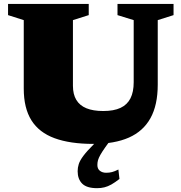

<svg xmlns="http://www.w3.org/2000/svg" viewBox="-20 -718 924 978"><path d="M661 -299V-615.5L578.5 -641V-698H864V-641L783.5 -615.5V-287Q783.5 -183 746.5 -116.2Q709.5 -49.5 636.5 -17.2Q563.5 15 455 15Q337 15 258 -14Q179 -43 140 -105.2Q101 -167.5 101 -266.5V-615.5L21 -641V-698H432V-641L351.5 -615.5V-281Q351.5 -237.5 368.8 -209Q386 -180.5 420.2 -166.5Q454.5 -152.5 506 -152.5Q559.5 -152.5 593.8 -168.5Q628 -184.5 644.5 -217Q661 -249.5 661 -299ZM516 32.5Q499.5 56 491 71.2Q482.5 86.5 479.2 98Q476 109.5 476 122.5Q476 142 488.8 152Q501.5 162 521 162Q537 162 550.5 158.5Q564 155 583 145.5L588.5 193.5Q565.5 211.5 547.2 221.8Q529 232 511.8 236.2Q494.5 240.5 474.5 240.5Q422 240.5 398.8 217.5Q375.5 194.5 375.5 154Q375.5 136 381.2 117.8Q387 99.5 404.5 76Q422 52.5 457 17.5L518.5 -42H570Z"/></svg>

Font: Newsreader 9pt ExtraBold
Style: Regular
Weight: 800
Designer: Hugues Gentile
Foundry: Production Type
Version: Version 1.003